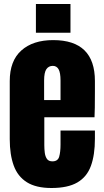

<svg xmlns="http://www.w3.org/2000/svg" viewBox="-20 -943 528 971"><path d="M240.2 7.8Q162.1 7.8 115.7 -21.5Q69.3 -50.8 49.3 -106Q29.3 -161.1 29.3 -238.8V-533.2Q29.3 -635.3 87.9 -687.7Q146.5 -740.2 249 -740.2Q460 -740.2 460 -533.2V-480Q460 -383.3 458 -350.1H204.1V-208.5Q204.1 -189 206.5 -170.2Q209 -151.4 217.5 -139.2Q226.1 -127 245.1 -127Q272.5 -127 279.3 -150.6Q286.1 -174.3 286.1 -212.4V-282.7H460V-241.2Q460 -159.2 439.7 -103.8Q419.4 -48.3 371.3 -20.3Q323.2 7.8 240.2 7.8ZM203.1 -437H286.1V-535.6Q286.1 -575.2 276.4 -592.5Q266.6 -609.9 247.1 -609.9Q226.1 -609.9 214.6 -593.3Q203.1 -576.7 203.1 -535.6ZM161.6 -777.3V-922.9H336.4V-777.3Z"/></svg>

Font: Anton SC
Style: Regular
Weight: 400
Designer: Vernon Adams
Foundry: Vernon Adams
Version: Version 2.116; ttfautohint (v1.8.4.7-5d5b)